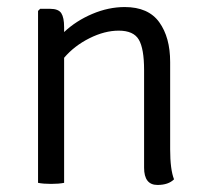

<svg xmlns="http://www.w3.org/2000/svg" viewBox="-20 -519 585 545"><path d="M463 -343V-95Q463 -38 474 -10Q458 6 427 6Q389 6 389 -43V-320Q389 -381 374 -406.5Q359 -432 317 -432Q277 -432 234 -410.5Q191 -389 162 -355V0Q147 3 125 3Q103 3 88 0V-488L94 -494H122Q146 -494 154 -481.5Q162 -469 162 -442V-428Q196 -460 242 -479.5Q288 -499 334 -499Q401 -499 432 -456Q463 -413 463 -343Z"/></svg>

Font: Signika
Style: Light
Weight: 300
Designer: Anna Giedrys
Foundry: Anna Giedrys
Version: Version 1.001